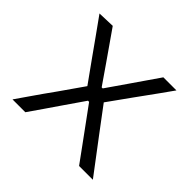

<svg xmlns="http://www.w3.org/2000/svg" viewBox="-128 -638 778 778"><g transform="rotate(45 261.0 -249.0)"><path d="M31.5 0Q54.5 -33.5 71.8 -58.2Q89 -83 104.2 -104.8Q119.5 -126.5 137.5 -151.5L208 -252.5L140 -347.5Q113 -385.5 90.5 -417.2Q68 -449 34.5 -495.5L108 -498Q133.5 -462 153.2 -433.2Q173 -404.5 195.5 -372.5L252.5 -290H258.5L316 -373Q338 -404.5 357.2 -432.8Q376.5 -461 400.5 -495.5H475.5Q452.5 -463 436 -440Q419.5 -417 404.8 -396.8Q390 -376.5 372 -351.5L301.5 -253L378 -151Q405 -115 430.5 -81.5Q456 -48 492 0H413Q388.5 -33.5 368.8 -60.8Q349 -88 324.5 -121.5L258 -212.5H251.5L191.5 -125.5Q168 -91 148.5 -62.8Q129 -34.5 105 0Z"/></g></svg>

Font: Commissioner Light
Style: Regular
Weight: 300
Designer: Kostas Bartsokas
Foundry: Kostas Bartsokas
Version: Version 1.000; ttfautohint (v1.8.3)